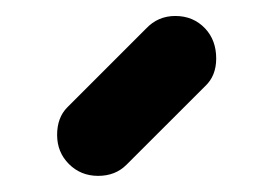

<svg xmlns="http://www.w3.org/2000/svg" viewBox="-20 -801 313 238"><path d="M101.6 -583Q80.1 -583 65.4 -597.7Q50.8 -612.3 50.8 -633.8Q50.8 -655.3 63.5 -668Q95.7 -700.2 161.1 -765.6Q175.8 -781.2 197.3 -781.2Q219.7 -781.2 234.4 -765.6Q248 -751 248 -728.5Q248 -707 234.4 -694.3Q202.1 -662.1 136.7 -596.7Q123 -583 101.6 -583Z"/></svg>

Font: Abed
Style: Bold
Weight: 700
Designer: Johan Aakerlund
Version: Version 3.105